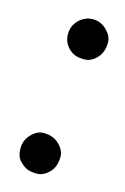

<svg xmlns="http://www.w3.org/2000/svg" viewBox="-86 -536 383 587"><g transform="rotate(15 106.0 -243.0)"><path d="M134.8 -493.2Q160.2 -493.2 178.7 -474.6Q197.3 -456.1 197.3 -436.5Q197.3 -404.3 179.2 -386Q161.1 -367.7 141.1 -367.7Q121.1 -367.7 110.1 -372.3Q99.1 -377 90.6 -385.5Q82 -394 77.1 -405Q72.3 -416 72.3 -429.7Q72.3 -443.4 77.1 -454.6Q82 -465.8 90.6 -474.4Q99.1 -482.9 110.4 -488Q121.6 -493.2 134.8 -493.2ZM78.6 -118.2Q110.4 -118.2 128.9 -99.6Q147.5 -81.1 147.5 -61.5Q147.5 -29.3 129.4 -11Q111.3 7.3 91.3 7.3Q71.3 7.3 60.1 2.7Q48.8 -2 35.6 -15.4Q22.5 -28.8 22.5 -54.7Q22.5 -80.6 40.5 -99.4Q58.6 -118.2 78.6 -118.2Z"/></g></svg>

Font: Lato-Italic
Style: Italic
Weight: 400
Italic angle: -7°
Designer: Lukasz Dziedzic
Foundry: tyPoland Lukasz Dziedzic
Version: Version 1.104; Western+Polish opensource